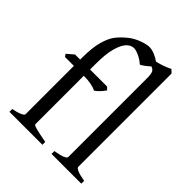

<svg xmlns="http://www.w3.org/2000/svg" viewBox="-211 -880 1003 1003"><g transform="rotate(45 291.0 -378.5)"><path d="M560.1 -21V0H340.3V-21Q380.9 -27.8 397.2 -35.2Q413.6 -42.5 413.6 -50.8V-632.8Q413.6 -662.6 407.7 -675Q401.9 -687.5 385.7 -691.9Q375 -681.6 360.6 -670.9Q346.2 -660.2 336.9 -655.8Q315.4 -674.8 292 -685.3Q268.6 -695.8 253.9 -695.8Q234.4 -695.8 215.6 -678Q196.8 -660.2 183.8 -615.5Q170.9 -570.8 170.9 -496.1V-454.1H296.9L311 -439.9Q301.8 -425.8 286.9 -410.4Q272 -395 263.2 -390.6Q230 -407.7 170.9 -407.7V-49.8Q170.9 -43.9 192.9 -37.8Q214.8 -31.7 272.9 -21V0H29.3V-21Q60.5 -26.4 79.1 -34.9Q97.7 -43.5 97.7 -49.8V-407.7H32.2L22 -421.4L60.1 -454.1H97.7V-469.2Q97.7 -541.5 110.4 -587.6Q123 -633.8 143.1 -660.2Q163.1 -686.5 194.8 -711.9Q219.7 -731.9 253.2 -744.4Q286.6 -756.8 307.1 -756.8Q325.7 -756.8 347.4 -747.8Q369.1 -738.8 385.3 -726.6Q432.6 -737.8 469.2 -756.8L486.8 -740.2V-50.8Q486.8 -43 504.6 -35.2Q522.5 -27.3 560.1 -21Z"/></g></svg>

Font: David Libre
Style: Regular
Weight: 400
Version: Version 1.000